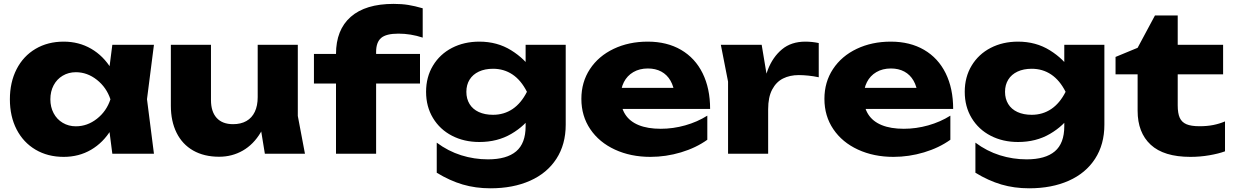

<svg xmlns="http://www.w3.org/2000/svg" viewBox="-20 -807 6478 1008"><path d="M543.2 -205.5 571.1 -285.6 543.2 -364.7 569.7 -571.8H788.2L751.7 -286.2L788.2 0H569.7ZM314.2 16.6Q230.9 16.6 166.7 -21.2Q102.6 -59.1 67.2 -127.5Q31.9 -196 31.9 -285.6Q31.9 -375.2 67.2 -444Q102.6 -512.8 166.7 -550.6Q230.9 -588.4 314.2 -588.4Q394.2 -588.4 458.5 -551.1Q522.9 -513.8 564.4 -445.5Q606 -377.2 618.2 -285.6Q605 -194.6 563.4 -126.4Q521.9 -58.1 458 -20.7Q394.2 16.6 314.2 16.6ZM378.3 -143.9Q438.5 -143.9 488.8 -183.4Q539.2 -222.9 559.8 -285.6Q539.2 -347.9 488.7 -387.9Q438.1 -427.9 378.3 -427.9Q340 -427.9 309.2 -409.6Q278.4 -391.3 261.4 -359Q244.4 -326.7 244.4 -285.6Q244.4 -245.2 261.4 -212.9Q278.4 -180.6 309.2 -162.3Q340 -143.9 378.3 -143.9Z M877 -251.7V-571.8H1087.6V-282.1Q1087.6 -220.7 1117.5 -187.9Q1147.4 -155.1 1203.6 -155.1Q1244.6 -155.1 1273.6 -171.6Q1302.6 -188.1 1317.7 -220Q1332.9 -251.8 1332.9 -297.1L1397.4 -263.7Q1386.2 -174.5 1348.5 -111.5Q1310.9 -48.5 1254.6 -16.3Q1198.2 15.9 1130.5 15.9Q1051.5 15.9 994.2 -16.7Q937 -49.4 907 -110Q877 -170.6 877 -251.7ZM1332.9 -230.6V-571.8H1543.5V-198.3L1581 0H1370.5Z M1954.6 -534.1V0H1744V-523.4Q1744 -650.4 1821.3 -718.5Q1898.7 -786.6 2046.5 -786.6Q2088.5 -786.6 2123.3 -781.1Q2158 -775.5 2199.2 -763.5V-609.6Q2136.1 -630.4 2071.9 -630.4Q2007 -630.4 1980.8 -607.6Q1954.6 -584.9 1954.6 -534.1ZM1628.2 -523.8H2185V-368.5H1628.2Z M2739.5 -240.9 2746.4 -265.4V-408.2L2739.5 -428.9V-571.8H2950V-152.3Q2950 -48.9 2901.1 26.6Q2852.2 102.1 2763 141.8Q2673.7 181.6 2555 181.6Q2476.8 181.6 2409 161.6Q2341.3 141.6 2272.9 99.9V-58.1Q2332.8 -13.4 2401.2 8.1Q2469.6 29.6 2541.8 29.6Q2640.3 29.6 2689.9 -12.5Q2739.5 -54.5 2739.5 -144.2ZM2216.9 -325Q2216.9 -402.7 2253.2 -462.7Q2289.5 -522.7 2353 -555.6Q2416.5 -588.4 2496.7 -588.4Q2590.6 -588.4 2663.6 -543Q2736.6 -497.5 2776.2 -434.3Q2815.8 -371.1 2815.8 -322.7Q2815.8 -270.3 2776.5 -208.6Q2737.3 -146.9 2664.4 -104.2Q2591.6 -61.5 2496.7 -61.5Q2416.5 -61.5 2353 -94.4Q2289.5 -127.2 2253.2 -187.3Q2216.9 -247.3 2216.9 -325ZM2746.4 -325Q2715.4 -386.1 2670.5 -416Q2625.6 -446 2568.5 -446Q2525.8 -446 2494.1 -431.2Q2462.3 -416.3 2445.4 -389Q2428.4 -361.7 2428.4 -325Q2428.4 -288.3 2445.1 -261Q2461.7 -233.7 2493.4 -219Q2525.2 -204.3 2568.5 -204.3Q2625.9 -204.3 2671 -234.6Q2716 -264.9 2746.4 -325Z M3032.2 -287.9Q3032.2 -376.2 3077.3 -444.5Q3122.4 -512.8 3201.9 -550.6Q3281.4 -588.4 3380.6 -588.4Q3481.4 -588.4 3555.5 -545.3Q3629.5 -502.1 3668.8 -422.4Q3708.1 -342.6 3708.1 -235.1H3203.1V-345.7H3589.2L3522.3 -308.1Q3518 -352.4 3500 -383.6Q3482 -414.9 3451.8 -431.2Q3421.5 -447.5 3381.5 -447.5Q3337.5 -447.5 3304.9 -428.4Q3272.3 -409.3 3255.3 -375.7Q3238.3 -342.2 3238.3 -297.8Q3238.3 -244.6 3262.1 -207Q3285.8 -169.5 3333 -150.2Q3380.1 -130.9 3448.9 -130.9Q3513.6 -130.9 3577.2 -148.8Q3640.8 -166.7 3693.4 -199.8V-73.3Q3633.9 -30.7 3555.1 -7.1Q3476.2 16.6 3394.6 16.6Q3291.1 16.6 3208.4 -21.6Q3125.7 -59.7 3079 -128.8Q3032.2 -197.9 3032.2 -287.9Z M3978.8 -571.8 4012.8 -367.8V0H3802.3V-378.5L3764.4 -571.8ZM4173.6 -412.8Q4126.7 -412.8 4090.8 -394.8Q4055 -376.8 4033.9 -336.9Q4012.8 -297 4012.8 -233.3L3973.1 -282.6Q3985.2 -374.1 4011.1 -440.8Q4037 -507.6 4085.5 -548Q4133.9 -588.4 4208.2 -588.4Q4224.9 -588.4 4243 -586.6Q4261.1 -584.7 4278.4 -581V-401.4Q4249.9 -407.4 4222.9 -410.1Q4195.9 -412.8 4173.6 -412.8Z M4308.2 -287.9Q4308.2 -376.2 4353.3 -444.5Q4398.4 -512.8 4477.9 -550.6Q4557.4 -588.4 4656.6 -588.4Q4757.4 -588.4 4831.5 -545.3Q4905.5 -502.1 4944.8 -422.4Q4984.1 -342.6 4984.1 -235.1H4479.1V-345.7H4865.2L4798.3 -308.1Q4794 -352.4 4776 -383.6Q4758 -414.9 4727.8 -431.2Q4697.5 -447.5 4657.5 -447.5Q4613.5 -447.5 4580.9 -428.4Q4548.3 -409.3 4531.3 -375.7Q4514.3 -342.2 4514.3 -297.8Q4514.3 -244.6 4538.1 -207Q4561.8 -169.5 4609 -150.2Q4656.1 -130.9 4724.9 -130.9Q4789.6 -130.9 4853.2 -148.8Q4916.8 -166.7 4969.4 -199.8V-73.3Q4909.9 -30.7 4831.1 -7.1Q4752.2 16.6 4670.6 16.6Q4567.1 16.6 4484.4 -21.6Q4401.7 -59.7 4355 -128.8Q4308.2 -197.9 4308.2 -287.9Z M5567.5 -240.9 5574.4 -265.4V-408.2L5567.5 -428.9V-571.8H5778V-152.3Q5778 -48.9 5729.1 26.6Q5680.2 102.1 5591 141.8Q5501.7 181.6 5383 181.6Q5304.8 181.6 5237 161.6Q5169.3 141.6 5100.9 99.9V-58.1Q5160.8 -13.4 5229.2 8.1Q5297.6 29.6 5369.8 29.6Q5468.3 29.6 5517.9 -12.5Q5567.5 -54.5 5567.5 -144.2ZM5044.9 -325Q5044.9 -402.7 5081.2 -462.7Q5117.5 -522.7 5181 -555.6Q5244.5 -588.4 5324.7 -588.4Q5418.6 -588.4 5491.6 -543Q5564.6 -497.5 5604.2 -434.3Q5643.8 -371.1 5643.8 -322.7Q5643.8 -270.3 5604.5 -208.6Q5565.3 -146.9 5492.4 -104.2Q5419.6 -61.5 5324.7 -61.5Q5244.5 -61.5 5181 -94.4Q5117.5 -127.2 5081.2 -187.3Q5044.9 -247.3 5044.9 -325ZM5574.4 -325Q5543.4 -386.1 5498.5 -416Q5453.6 -446 5396.5 -446Q5353.8 -446 5322.1 -431.2Q5290.3 -416.3 5273.4 -389Q5256.4 -361.7 5256.4 -325Q5256.4 -288.3 5273.1 -261Q5289.7 -233.7 5321.4 -219Q5353.2 -204.3 5396.5 -204.3Q5453.9 -204.3 5499 -234.6Q5544 -264.9 5574.4 -325Z M5836.6 -508.1 5952.5 -556 6043.5 -725.7H6163V-571.8H6401.3V-416.6H6163V-254.1Q6163 -212 6173.6 -188.7Q6184.2 -165.4 6208.6 -154.9Q6233 -144.3 6278.1 -144.3Q6317.2 -144.3 6349.6 -150.7Q6381.9 -157.1 6411.3 -169.6V-12.6Q6377.8 -0.2 6329 8.2Q6280.2 16.6 6229.9 16.6Q6090.1 16.6 6021.3 -47.1Q5952.5 -110.7 5952.5 -225.7V-416.6H5836.6Z"/></svg>

Font: Unbounded Variable
Style: Regular
Weight: 400
Designer: Luke Prowse, Jean-Baptiste Morizot, Fátima Lázaro, Florian Runge
Foundry: NaN
Version: Version 1.600;FEAKit 1.0